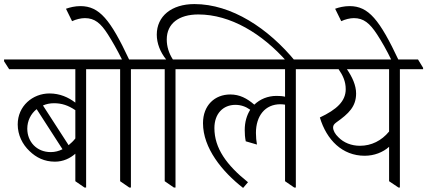

<svg xmlns="http://www.w3.org/2000/svg" viewBox="-51 -915 2098 943"><path d="M219 -121C260 -121 294 -138 319 -160V-25L364 6H372V-575H486V-582L461 -623H-31V-614L-6 -575H319V-411C285 -437 243 -456 192 -456C109 -456 36 -394 36 -304C36 -252 59 -206 94 -173C127 -141 167 -121 219 -121ZM214 -408C252 -408 283 -398 319 -374V-235C309 -222 297 -211 286 -202L160 -397C176 -404 194 -408 214 -408ZM83 -283C83 -321 100 -356 129 -379L256 -182C238 -173 219 -168 198 -168C129 -168 83 -219 83 -283Z M584 6H592V-575H706V-582L680 -623H583C491 -819 437 -885 344 -885C317 -885 293 -879 273 -872L303 -811C322 -820 346 -826 366 -826C414 -826 444 -801 479 -746C500 -713 523 -673 548 -623H424V-615L449 -575H539V-25Z M803 6H811V-575H925V-582L899 -623H798C778 -654 768 -687 768 -721C768 -799 827 -844 923 -844C1080 -844 1236 -751 1359 -611H1402C1267 -777 1085 -895 904 -895C791 -895 719 -835 719 -745C719 -702 736 -659 765 -623H643V-615L668 -575H758V-25Z M1143 8 1167 -20C1062 -104 1002 -187 1002 -286C1002 -357 1045 -400 1105 -400C1132 -400 1155 -392 1178 -376C1161 -349 1151 -316 1151 -276C1151 -257 1152 -242 1156 -221L1211 -205C1208 -223 1206 -241 1206 -262C1206 -346 1251 -403 1326 -403C1334 -403 1342 -402 1349 -401V-25L1394 6H1402V-575H1515V-582L1490 -623H862V-614L887 -575H1349V-440C1337 -443 1323 -444 1307 -444C1264 -444 1226 -428 1198 -401C1162 -432 1126 -451 1080 -451C1004 -451 946 -398 946 -310C946 -188 1040 -72 1143 8Z M1740 -150C1787 -150 1830 -167 1860 -194V-25L1906 6H1913V-575H2027V-582L2002 -623H1453V-614L1478 -575H1612C1633 -545 1647 -515 1647 -477C1647 -418 1603 -377 1520 -338C1553 -228 1630 -150 1740 -150ZM1611 -241C1595 -256 1585 -274 1585 -289C1585 -299 1590 -306 1601 -314C1662 -357 1698 -392 1698 -456C1698 -496 1679 -537 1653 -575H1860V-269C1823 -224 1773 -199 1717 -199C1675 -199 1637 -214 1611 -241Z M1873 -617H1908C1813 -819 1759 -885 1666 -885C1639 -885 1614 -879 1595 -872L1625 -811C1644 -820 1668 -826 1687 -826C1735 -826 1765 -801 1801 -746C1823 -712 1847 -671 1873 -617Z"/></svg>

Font: Noto Serif Devanagari SemiCondensed Light
Style: Regular
Weight: 300
Width: 4
Designer: Universal Thirst, Indian Type Foundry and the Monotype Design Team
Foundry: Monotype Imaging Inc.
Version: Version 2.004